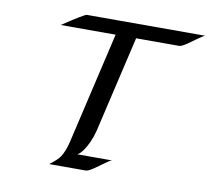

<svg xmlns="http://www.w3.org/2000/svg" viewBox="-78 -791 964 879"><g transform="rotate(10 404.0 -351.5)"><path d="M146.5 -636.2Q246.1 -702.6 256.8 -702.6H807.6Q799.8 -701.2 771.5 -680.7Q743.2 -660.2 732.4 -652.8Q708 -636.2 697.3 -636.2H497.1L393.1 -189.5Q377.9 -129.4 348.6 -89.4Q337.9 -74.2 324.7 -66.4H485.8Q476.6 -64.5 449 -43.9Q421.4 -23.4 410.6 -16.6Q385.7 0 375.5 0H205.1Q241.7 -27.3 253.4 -45.4Q271.5 -74.7 281.2 -116.7L401.9 -636.2Z"/></g></svg>

Font: Fondamento
Style: Italic
Weight: 400
Italic angle: -12°
Version: Version 1.000